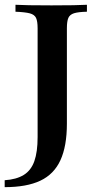

<svg xmlns="http://www.w3.org/2000/svg" viewBox="-43 -591 411 804"><path d="M-23.4 192.7V163.7Q25.8 160.5 56.5 141.5Q87.1 122.6 100.8 83.9Q114.5 45.2 114.5 -16.9V-472.6Q114.5 -501.6 108.1 -515.7Q101.6 -529.8 81.9 -535.1Q62.1 -540.3 21.8 -541.9V-571Q62.9 -568.5 172.6 -568.5Q279 -568.5 321 -571V-541.9Q284.7 -541.1 266.9 -535.5Q249.2 -529.8 243.1 -515.7Q237.1 -501.6 237.1 -472.6V-73.4Q237.1 21 210.1 79.8Q183.1 138.7 125.8 165.7Q68.5 192.7 -23.4 192.7Z"/></svg>

Font: Playfair
Style: Bold
Weight: 700
Designer: Claus Eggers Sørensen
Foundry: Claus Eggers Sørensen
Version: Version 2.001;gftools[0.9.30]